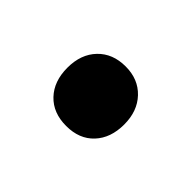

<svg xmlns="http://www.w3.org/2000/svg" viewBox="-40 -443 326 326"><g transform="rotate(-45 122.5 -280.0)"><path d="M51 -279.5Q51 -311 70.5 -329.5Q90 -348 122.5 -348Q155 -348 174.5 -329.2Q194 -310.5 194 -279.5Q194 -249 174.2 -230.2Q154.5 -211.5 122.5 -211.5Q90 -211.5 70.5 -229.8Q51 -248 51 -279.5Z"/></g></svg>

Font: Encode Sans Medium
Style: Regular
Weight: 500
Designer: Multiple Designers
Foundry: Impallari Type
Version: Version 2.000